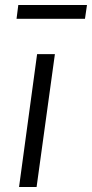

<svg xmlns="http://www.w3.org/2000/svg" viewBox="-20 -746 367 766"><path d="M128 -530 56 0H126L199 -530ZM53 -726 46 -671H319L327 -726Z"/></svg>

Font: Cheyenne Sans Light
Style: Italic
Weight: 300
Italic angle: -8.13011°
Designer: The Public Sans project authors (U.S. Web Design System), Libre Franklin designed by Pablo Impallari and Rodrigo Fuenzal
Foundry: The Cheyenne Sans Project Authors
Version: Version 2.007